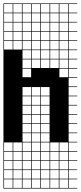

<svg xmlns="http://www.w3.org/2000/svg" viewBox="-20 -827 469 1115"><path d="M325 -803.6V-753.6H375V-803.6ZM57.1 -700H107.1V-750H57.1ZM325 -700H375V-750H325ZM110.7 -700H160.7V-750H110.7ZM3.6 -700H53.6V-750H3.6ZM271.4 -700H321.4V-750H271.4ZM164.3 -700H214.3V-750H164.3ZM217.9 -700H267.9V-750H217.9ZM57.1 -646.4H107.1V-696.4H57.1ZM325 -646.4H375V-696.4H325ZM110.7 -646.4H160.7V-696.4H110.7ZM271.4 -646.4H321.4V-696.4H271.4ZM3.6 -646.4H53.6V-696.4H3.6ZM164.3 -646.4H214.3V-696.4H164.3ZM217.9 -646.4H267.9V-696.4H217.9ZM217.9 -592.9H267.9V-642.9H217.9ZM164.3 -592.9H214.3V-642.9H164.3ZM3.6 -592.9H53.6V-642.9H3.6ZM271.4 -592.9H321.4V-642.9H271.4ZM325 -592.9H375V-642.9H325ZM110.7 -592.9H160.7V-642.9H110.7ZM57.1 -592.9H107.1V-642.9H57.1ZM217.9 -539.3H267.9V-589.3H217.9ZM271.4 -539.3H321.4V-589.3H271.4ZM164.3 -539.3H214.3V-589.3H164.3ZM3.6 -539.3H53.6V-589.3H3.6ZM325 -539.3H375V-589.3H325ZM110.7 -539.3H160.7V-589.3H110.7ZM57.1 -539.3H107.1V-589.3H57.1ZM217.9 -485.7H267.9V-535.7H217.9ZM271.4 -485.7H321.4V-535.7H271.4ZM325 -485.7H375V-535.7H325ZM164.3 -485.7H214.3V-535.7H164.3ZM110.7 -485.7H160.7V-535.7H110.7ZM164.3 -432.1H214.3V-482.1H164.3ZM217.9 -432.1H267.9V-482.1H217.9ZM271.4 -432.1H321.4V-482.1H271.4ZM325 -432.1H375V-482.1H325ZM110.7 -432.1H160.7V-482.1H110.7ZM325 -378.6H375V-428.6H325ZM110.7 -378.6H160.7V-428.6H110.7ZM110.7 -271.4H160.7V-321.4H110.7ZM164.3 -271.4H214.3V-321.4H164.3ZM217.9 -271.4H267.9V-321.4H217.9ZM110.7 -217.9H160.7V-267.9H110.7ZM217.9 -217.9H267.9V-267.9H217.9ZM164.3 -217.9H214.3V-267.9H164.3ZM217.9 -164.3H267.9V-214.3H217.9ZM110.7 -164.3H160.7V-214.3H110.7ZM164.3 -164.3H214.3V-214.3H164.3ZM164.3 -110.7H214.3V-160.7H164.3ZM110.7 -110.7H160.7V-160.7H110.7ZM217.9 -110.7H267.9V-160.7H217.9ZM164.3 -57.1H214.3V-107.1H164.3ZM217.9 -57.1H267.9V-107.1H217.9ZM110.7 -57.1H160.7V-107.1H110.7ZM110.7 -3.6H160.7V-53.6H110.7ZM217.9 -3.6H267.9V-53.6H217.9ZM164.3 -3.6H214.3V-53.6H164.3ZM57.1 50H107.1V0H57.1ZM217.9 50H267.9V0H217.9ZM110.7 50H160.7V0H110.7ZM325 50H375V0H325ZM271.4 50H321.4V0H271.4ZM3.6 50H53.6V0H3.6ZM164.3 50H214.3V0H164.3ZM57.1 103.6H107.1V53.6H57.1ZM217.9 103.6H267.9V53.6H217.9ZM164.3 103.6H214.3V53.6H164.3ZM325 103.6H375V53.6H325ZM3.6 103.6H53.6V53.6H3.6ZM271.4 103.6H321.4V53.6H271.4ZM110.7 103.6H160.7V53.6H110.7ZM57.1 210.7H107.1V160.7H57.1ZM164.3 210.7H214.3V160.7H164.3ZM325 210.7H375V160.7H325ZM3.6 210.7H53.6V160.7H3.6ZM271.4 210.7H321.4V160.7H271.4ZM110.7 210.7H160.7V160.7H110.7ZM217.9 210.7H267.9V160.7H217.9ZM164.3 264.3H214.3V214.3H164.3ZM325 264.3H375V214.3H325ZM3.6 264.3H53.6V214.3H3.6ZM271.4 264.3H321.4V214.3H271.4ZM110.7 264.3H160.7V214.3H110.7ZM57.1 264.3H107.1V214.3H57.1ZM217.9 264.3H267.9V214.3H217.9ZM271.4 -803.6V-753.6H321.4V-803.6ZM217.9 -803.6V-753.6H267.9V-803.6ZM164.3 -803.6V-753.6H214.3V-803.6ZM110.7 -803.6V-753.6H160.7V-803.6ZM57.1 -803.6V-753.6H107.1V-803.6ZM3.6 -803.6V-753.6H53.6V-803.6ZM0 107.1V-807.1H428.6V-803.6H378.6V-753.6H428.6V-750H378.6V-700H428.6V-696.4H378.6V-646.4H428.6V-642.9H378.6V-592.9H428.6V-589.3H378.6V-539.3H428.6V-535.7H378.6V-485.7H428.6V-482.1H378.6V-432.1H428.6V-428.6H378.6V-378.6H428.6V-375H378.6V-325H428.6V-321.4H378.6V-271.4H428.6V-267.9H378.6V-217.9H428.6V-214.3H378.6V-164.3H428.6V-160.7H378.6V-110.7H428.6V-107.1H378.6V-57.1H428.6V-53.6H378.6V-3.6H428.6V0H378.6V50H428.6V53.6H378.6V103.6H428.6V107.1H378.6V157.1H428.6V160.7H378.6V210.7H428.6V214.3H378.6V264.3H428.6V267.9H0V107.1H3.6V157.1H53.6V107.1H57.1V157.1H107.1V107.1ZM160.7 157.1V107.1H110.7V157.1ZM214.3 157.1V107.1H164.3V157.1ZM267.9 157.1V107.1H217.9V157.1ZM375 157.1V107.1H271.4V157.1H321.4V107.1H325V157.1Z"/></svg>

Font: Jersey 10 Charted
Style: Regular
Weight: 400
Designer: Sarah Cadigan-Fried
Version: Version 1.000; ttfautohint (v1.8.4.7-5d5b)